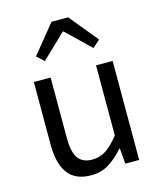

<svg xmlns="http://www.w3.org/2000/svg" viewBox="-123 -916 853 1017"><g transform="rotate(-15 303.5 -407.0)"><path d="M251 13Q165 13 124.5 -41Q84 -95 84 -199V-543H176V-210Q176 -135 200 -100.5Q224 -66 278 -66Q320 -66 353 -88Q386 -110 425 -158V-543H516V0H440L433 -85H430Q392 -41 349.5 -14Q307 13 251 13ZM130 -671 257 -827H348L476 -671L436 -635L305 -761H301L169 -635Z"/></g></svg>

Font: Noto Sans HK Thin
Style: Regular
Weight: 400
Version: Version 2.004-H2;hotconv 1.0.118;makeotfexe 2.5.65603